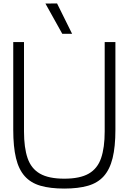

<svg xmlns="http://www.w3.org/2000/svg" viewBox="-20 -1089 750 1120"><path d="M354.8 11Q273.3 11 216.2 -5.5Q159.2 -22 124.1 -61.5Q89 -101 73.2 -167Q57.3 -233 57.3 -332V-843.5H120V-322Q120 -227.7 140.9 -166.6Q161.8 -105.5 213 -76.1Q264.2 -46.7 354.8 -46.7Q446.3 -46.7 497.5 -76.1Q548.7 -105.5 569.7 -166.6Q590.7 -227.7 590.7 -322V-843.5H653.2V-332Q653.2 -233 636.9 -167Q620.7 -101 585.6 -61.5Q550.5 -22 493.4 -5.5Q436.3 11 354.8 11ZM343.2 -892 245 -1068.2 312.8 -1069 400.5 -892Z"/></svg>

Font: Matangi Light
Style: Regular
Weight: 300
Designer: Prashant Pant
Foundry: The Graphic Ant
Version: Version 3.002